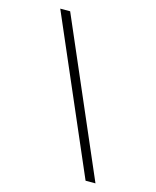

<svg xmlns="http://www.w3.org/2000/svg" viewBox="-120 -852 790 974"><g transform="rotate(15 275.0 -365.0)"><path d="M476 40H424L74 -770H126Z"/></g></svg>

Font: M PLUS Code Latin SemiExpanded Light
Style: Regular
Weight: 300
Width: 6
Designer: Coji Morishita
Foundry: UNDERFOREST DESIGN
Version: Version 1.002; ttfautohint (v1.8.3)